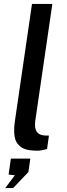

<svg xmlns="http://www.w3.org/2000/svg" viewBox="-20 -763 344 981"><path d="M170 7Q110.5 7 84.8 -13.5Q59 -34 54.5 -66.8Q50 -99.5 55 -136.5L143.5 -743H247.5L160.5 -147.5Q150 -75.5 205 -71L230 -70L220.5 -2Q191.5 7 170 7ZM6.5 198 56 132.5 24 129 35.5 47.5H135L125 116L47 198Z"/></svg>

Font: Public Sans Medium
Style: Italic
Weight: 500
Italic angle: -8°
Designer: The Public Sans project authors (U.S. Web Design System). Libre Franklin designed by Pablo Impallari and Rodrigo Fuenzal
Version: Version 1.007; ttfautohint (v1.8.1) -l 8 -r 50 -G 200 -x 14 